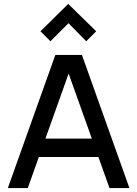

<svg xmlns="http://www.w3.org/2000/svg" viewBox="-20 -962 702 982"><path d="M148 -253H515V-159H148ZM20 0 263 -681H399L642 0H540L322 -611H340L122 0ZM238 -751 187 -802 329 -942 472 -802 421 -751 298 -876 362 -875Z"/></svg>

Font: Gabarito
Style: Regular
Weight: 400
Designer: Leandro Assis / Alvaro Franca / Felipe Casaprima
Foundry: Naipe Foundry
Version: Version 1.000